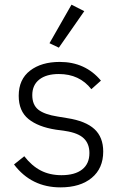

<svg xmlns="http://www.w3.org/2000/svg" viewBox="-20 -790 519 822"><path d="M231.9 -585.9 191.9 -605 286.1 -770 340.8 -742.2ZM238.8 12.2Q114.3 12.2 40 -85.9L84 -121.1Q115.7 -80.1 154.3 -60.1Q192.9 -40 243.2 -40Q300.8 -40 331.8 -64.5Q362.8 -88.9 362.8 -134.8Q362.8 -174.3 338.9 -197.5Q314.9 -220.7 261.2 -229L219.2 -234.9Q143.6 -246.6 101.8 -280.5Q60.1 -314.5 60.1 -379.9Q60.1 -450.2 108.6 -487.5Q157.2 -524.9 235.8 -524.9Q345.2 -524.9 412.1 -444.8L371.1 -408.2Q320.3 -473.1 231.9 -473.1Q178.2 -473.1 148.2 -449.5Q118.2 -425.8 118.2 -382.8Q118.2 -340.8 144.3 -320.3Q170.4 -299.8 227.1 -291L268.1 -284.2Q346.7 -272 384.3 -237.3Q421.9 -202.6 421.9 -141.1Q421.9 -69.3 372.8 -28.6Q323.7 12.2 238.8 12.2Z"/></svg>

Font: Anuphan Light
Style: Regular
Weight: 300
Designer: Mike Abbink, Paul van der Laan, Pieter van Rosmalen, Mint Tantisuwanna
Foundry: Bold Monday; Cadson Demak
Version: Version 3.002;hotconv 1.0.109;makeotfexe 2.5.65596